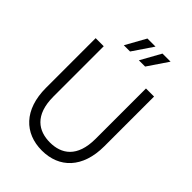

<svg xmlns="http://www.w3.org/2000/svg" viewBox="-255 -990 1109 1109"><g transform="rotate(45 300.0 -435.5)"><path d="M62 -670V-264C62 -86 160 9 301 9C442 9 539 -86 539 -264V-670H473V-259C473 -107 394 -57 301 -57C208 -57 128 -107 128 -259V-670ZM206 -756H257L341 -880H275ZM329 -756H380L464 -880H398Z"/></g></svg>

Font: LT Wave Mono Light
Style: Regular
Weight: 300
Designer: Daniel Lyons
Version: Version 2.5 (Glyphs App)